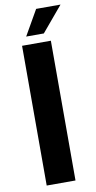

<svg xmlns="http://www.w3.org/2000/svg" viewBox="-99 -944 491 985"><g transform="rotate(-10 146.0 -451.0)"><path d="M61 -728H211V0H61ZM90 -771 165 -902H292L182 -771Z"/></g></svg>

Font: Murecho Thin SemiBold
Style: Regular
Weight: 600
Version: Version 1.010